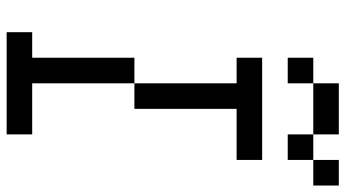

<svg xmlns="http://www.w3.org/2000/svg" viewBox="-251 -789 1040 578"><g transform="rotate(90 269.0 -500.0)"><path d="M461.5 -923.1V-1000H538.5V-923.1ZM384.6 -923.1H461.5V-846.2H384.6ZM230.8 -923.1V-1000H384.6V-923.1ZM153.8 -923.1H230.8V-846.2H153.8ZM76.9 0V-76.9H153.8V-384.6H230.8V-76.9H384.6V0ZM230.8 -384.6V-692.3H153.8V-769.2H461.5V-692.3H307.7V-384.6Z"/></g></svg>

Font: Mintsoda - Lime Green 13x16
Style: Regular
Weight: 400
Designer: Mintsoda-15
Version: Version 1.0